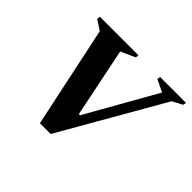

<svg xmlns="http://www.w3.org/2000/svg" viewBox="-131 -738 920 920"><g transform="rotate(45 328.5 -278.0)"><path d="M231 4 122 -511 71 -544 74 -560H335L333 -544L260 -511L332 -159H340L541 -514L479 -544L482 -560H657L654 -544L603 -517L304 4Z"/></g></svg>

Font: Spectral SC
Style: Bold Italic
Weight: 700
Italic angle: -10°
Designer: Jean-Baptiste Levee
Foundry: Production Type
Version: Version 2.001